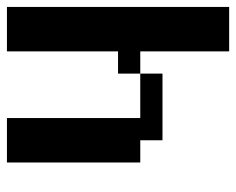

<svg xmlns="http://www.w3.org/2000/svg" viewBox="-82 -582 665 540"><g transform="rotate(90 250.0 -312.5)"><path d="M0 -625H125V-375H187.5V-437.5H375V-375H437.5V0H312.5V-375H187.5V-312.5H125V0H0Z"/></g></svg>

Font: NeoDunggeunmo Code
Style: Regular
Weight: 400
Monospace: yes
Version: Version 1.600